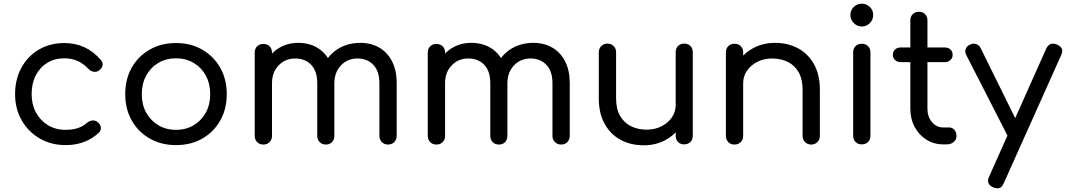

<svg xmlns="http://www.w3.org/2000/svg" viewBox="-20 -785 5798 1044"><path d="M337 4Q257 4 195 -32.5Q133 -69 97.5 -131.5Q62 -194 62 -273Q62 -354 96.5 -417Q131 -480 191.5 -515.5Q252 -551 330 -551Q390 -551 439.5 -528Q489 -505 528 -459Q541 -445 537.5 -429Q534 -413 517 -401Q504 -392 488.5 -395Q473 -398 460 -411Q408 -468 330 -468Q277 -468 237 -443.5Q197 -419 174.5 -375Q152 -331 152 -273Q152 -217 175.5 -173.5Q199 -130 240.5 -104.5Q282 -79 337 -79Q373 -79 401.5 -88Q430 -97 453 -117Q468 -129 483.5 -130Q499 -131 511 -121Q527 -108 528.5 -91.5Q530 -75 517 -63Q445 4 337 4Z M937 4Q857 4 794.5 -31.5Q732 -67 696.5 -129.5Q661 -192 661 -273Q661 -355 696.5 -417.5Q732 -480 794.5 -515.5Q857 -551 937 -551Q1017 -551 1079 -515.5Q1141 -480 1177 -417.5Q1213 -355 1213 -273Q1213 -192 1177.5 -129.5Q1142 -67 1080 -31.5Q1018 4 937 4ZM937 -79Q991 -79 1033 -104Q1075 -129 1099 -172.5Q1123 -216 1123 -273Q1123 -330 1099 -374Q1075 -418 1033 -443Q991 -468 937 -468Q883 -468 841 -443Q799 -418 775 -374Q751 -330 751 -273Q751 -216 775 -172.5Q799 -129 841 -104Q883 -79 937 -79Z M2090 1Q2070 1 2056.5 -12.5Q2043 -26 2043 -46V-333Q2043 -398 2010 -432.5Q1977 -467 1924 -467Q1869 -467 1833.5 -429Q1798 -391 1798 -331H1720Q1720 -396 1748 -446Q1776 -496 1826 -524Q1876 -552 1940 -552Q1998 -552 2042.5 -526Q2087 -500 2112 -451Q2137 -402 2137 -333V-46Q2137 -26 2124 -12.5Q2111 1 2090 1ZM1412 1Q1391 1 1378 -12.5Q1365 -26 1365 -46V-499Q1365 -520 1378 -533Q1391 -546 1412 -546Q1433 -546 1446 -533Q1459 -520 1459 -499V-46Q1459 -26 1446 -12.5Q1433 1 1412 1ZM1752 1Q1731 1 1718 -12.5Q1705 -26 1705 -46V-333Q1705 -398 1672 -432.5Q1639 -467 1586 -467Q1531 -467 1495 -429.5Q1459 -392 1459 -333H1398Q1399 -397 1425 -446.5Q1451 -496 1497 -524Q1543 -552 1602 -552Q1660 -552 1704.5 -526Q1749 -500 1773.5 -451Q1798 -402 1798 -333V-46Q1798 -26 1785.5 -12.5Q1773 1 1752 1Z M3031 1Q3011 1 2997.5 -12.5Q2984 -26 2984 -46V-333Q2984 -398 2951 -432.5Q2918 -467 2865 -467Q2810 -467 2774.5 -429Q2739 -391 2739 -331H2661Q2661 -396 2689 -446Q2717 -496 2767 -524Q2817 -552 2881 -552Q2939 -552 2983.5 -526Q3028 -500 3053 -451Q3078 -402 3078 -333V-46Q3078 -26 3065 -12.5Q3052 1 3031 1ZM2353 1Q2332 1 2319 -12.5Q2306 -26 2306 -46V-499Q2306 -520 2319 -533Q2332 -546 2353 -546Q2374 -546 2387 -533Q2400 -520 2400 -499V-46Q2400 -26 2387 -12.5Q2374 1 2353 1ZM2693 1Q2672 1 2659 -12.5Q2646 -26 2646 -46V-333Q2646 -398 2613 -432.5Q2580 -467 2527 -467Q2472 -467 2436 -429.5Q2400 -392 2400 -333H2339Q2340 -397 2366 -446.5Q2392 -496 2438 -524Q2484 -552 2543 -552Q2601 -552 2645.5 -526Q2690 -500 2714.5 -451Q2739 -402 2739 -333V-46Q2739 -26 2726.5 -12.5Q2714 1 2693 1Z M3480 5Q3410 5 3355 -24.5Q3300 -54 3268 -111Q3236 -168 3236 -250V-501Q3236 -521 3249.5 -534.5Q3263 -548 3283 -548Q3303 -548 3316.5 -534.5Q3330 -521 3330 -501V-250Q3330 -192 3352 -154.5Q3374 -117 3411.5 -98.5Q3449 -80 3496 -80Q3541 -80 3576.5 -98Q3612 -116 3633 -146Q3654 -176 3654 -214H3714Q3713 -152 3682 -102Q3651 -52 3598.5 -23.5Q3546 5 3480 5ZM3700 0Q3680 0 3667 -13Q3654 -26 3654 -47V-501Q3654 -522 3667 -535Q3680 -548 3700 -548Q3721 -548 3734 -535Q3747 -522 3747 -501V-47Q3747 -26 3734 -13Q3721 0 3700 0Z M4391 1Q4371 1 4357.5 -12.5Q4344 -26 4344 -46V-297Q4344 -355 4322.5 -392.5Q4301 -430 4263.5 -448.5Q4226 -467 4179 -467Q4134 -467 4098.5 -449Q4063 -431 4042 -401Q4021 -371 4021 -333H3960Q3961 -396 3992 -445.5Q4023 -495 4076 -523.5Q4129 -552 4195 -552Q4264 -552 4319 -522.5Q4374 -493 4406 -436Q4438 -379 4438 -297V-46Q4438 -26 4424.5 -12.5Q4411 1 4391 1ZM3974 1Q3953 1 3940 -12.5Q3927 -26 3927 -46V-500Q3927 -521 3940 -534Q3953 -547 3974 -547Q3995 -547 4008 -534Q4021 -521 4021 -500V-46Q4021 -26 4008 -12.5Q3995 1 3974 1Z M4666 0Q4645 0 4632 -13Q4619 -26 4619 -47V-500Q4619 -521 4632 -534Q4645 -547 4666 -547Q4687 -547 4700 -534Q4713 -521 4713 -500V-47Q4713 -26 4700 -13Q4687 0 4666 0ZM4666 -641Q4641 -641 4622.5 -659.5Q4604 -678 4604 -703Q4604 -730 4622.5 -747.5Q4641 -765 4666 -765Q4691 -765 4709.5 -747.5Q4728 -730 4728 -703Q4728 -678 4710 -659.5Q4692 -641 4666 -641Z M5109 0Q5058 0 5017.5 -25.5Q4977 -51 4953.5 -94.5Q4930 -138 4930 -194V-675Q4930 -695 4943 -708Q4956 -721 4976 -721Q4997 -721 5010 -708Q5023 -695 5023 -675V-194Q5023 -150 5047.5 -121Q5072 -92 5109 -92H5141Q5158 -92 5169.5 -79Q5181 -66 5181 -46Q5181 -26 5166 -13Q5151 0 5128 0ZM4878 -447Q4859 -447 4847 -458.5Q4835 -470 4835 -486Q4835 -505 4847 -516Q4859 -527 4878 -527H5117Q5136 -527 5148 -516Q5160 -505 5160 -486Q5160 -470 5148 -458.5Q5136 -447 5117 -447Z M5403 239Q5393 239 5381 234Q5340 216 5358 176L5669 -521Q5688 -559 5727 -543Q5769 -525 5750 -485L5438 211Q5427 239 5403 239ZM5518 -20Q5501 -13 5485.5 -18.5Q5470 -24 5461 -42L5234 -486Q5225 -504 5231.5 -520Q5238 -536 5256 -543Q5273 -551 5289 -545Q5305 -539 5313 -522L5532 -78Q5541 -60 5538.5 -44Q5536 -28 5518 -20Z"/></svg>

Font: Comfortaa SemiBold
Style: Regular
Weight: 600
Designer: Johan Aakerlund
Foundry: Johan Aakerlund
Version: Version 3.104; ttfautohint (v1.8.1.43-b0c9)